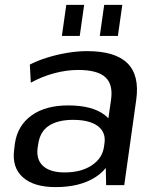

<svg xmlns="http://www.w3.org/2000/svg" viewBox="-20 -757 640 785"><path d="M410 -182 434 -349Q443 -412 410.5 -441.5Q378 -471 300 -471Q252 -471 201.5 -457.5Q151 -444 106 -419L102 -493Q133 -509 173 -521.5Q213 -534 255.5 -541Q298 -548 336 -548Q451 -548 501 -498.5Q551 -449 537 -349L488 0H414ZM207 8Q118 8 73 -32.5Q28 -73 38 -146L41 -171Q52 -244 109 -285Q166 -326 259 -326Q357 -326 408 -287Q459 -248 449 -175L445 -149Q435 -75 371.5 -33.5Q308 8 207 8ZM244 -52Q311 -52 354.5 -80.5Q398 -109 405 -156L407 -170Q414 -216 380 -241.5Q346 -267 279 -267Q217 -267 180 -243Q143 -219 136 -166L134 -154Q127 -105 156 -78.5Q185 -52 244 -52ZM324 -737 306 -610H233L251 -737ZM480 -737 462 -610H388L406 -737Z"/></svg>

Font: Pathway Extreme 28pt Medium
Style: Italic
Weight: 500
Italic angle: -8°
Designer: Eduardo Rodriguez Tunni
Foundry: Eduardo Rodriguez Tunni
Version: Version 1.001;gftools[0.9.26]